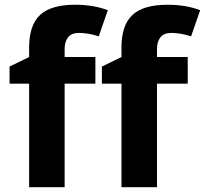

<svg xmlns="http://www.w3.org/2000/svg" viewBox="-20 -785 859 805"><path d="M379.9 -434.1H251V0H102.1V-434.1H20V-505.9L102.1 -545.9V-585.9Q102.1 -679.2 147.9 -722.2Q193.8 -765.1 294.9 -765.1Q372.1 -765.1 432.1 -742.2L394 -632.8Q349.1 -647 311 -647Q279.3 -647 265.1 -628.2Q251 -609.4 251 -580.1V-545.9H379.9ZM767.1 -434.1H638.2V0H489.3V-434.1H407.2V-505.9L489.3 -545.9V-585.9Q489.3 -679.2 535.2 -722.2Q581.1 -765.1 682.1 -765.1Q759.3 -765.1 819.3 -742.2L781.2 -632.8Q736.3 -647 698.2 -647Q666.5 -647 652.3 -628.2Q638.2 -609.4 638.2 -580.1V-545.9H767.1Z"/></svg>

Font: Zoram GWebM
Style: Bold
Weight: 700
Foundry: Ascender Corporation
Version: Version 1.000